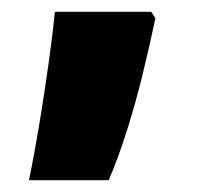

<svg xmlns="http://www.w3.org/2000/svg" viewBox="-20 -166 336 325"><path d="M243 -135Q234 -92 222 -42.5Q210 7 195 54.5Q180 102 164 139H29Q38 96 46.5 44.5Q55 -7 62 -57Q69 -107 73 -146H236Z"/></svg>

Font: Noto Sans Gujarati SemiCondensed Black
Style: Regular
Weight: 900
Width: 4
Designer: Jelle Bosma - Monotype Design Team, Universal Thirst
Foundry: Monotype Imaging Inc.
Version: Version 2.106; ttfautohint (v1.8.4.7-5d5b)